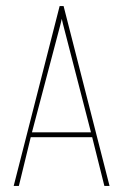

<svg xmlns="http://www.w3.org/2000/svg" viewBox="-20 -611 405 631"><path d="M25 0 176 -591H189L340 0H323L283 -160H81L42 0ZM85 -176H279L187 -532L183 -549L179 -532Z"/></svg>

Font: Alumni Sans Pinstripe
Style: Regular
Weight: 400
Designer: Robert E. Leuschke
Foundry: Robert E. Leuschke
Version: Version 1.010; ttfautohint (v1.8.4.7-5d5b)